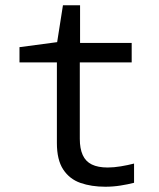

<svg xmlns="http://www.w3.org/2000/svg" viewBox="-20 -699 603 729"><path d="M380 10Q327 10 285.5 -4.5Q244 -19 220 -55.5Q196 -92 196 -156V-462H54V-520L197 -539L219 -679H284V-536H480V-462H283V-172Q283 -135 294 -110.5Q305 -86 328.5 -74.5Q352 -63 389 -63Q412 -63 439 -67.5Q466 -72 489 -78V-5Q466 1 437.5 5.5Q409 10 380 10Z"/></svg>

Font: Noto Sans Mono SemiCondensed
Style: Regular
Weight: 400
Width: 4
Designer: Monotype Design Team
Foundry: Monotype Imaging Inc.
Version: Version 2.010